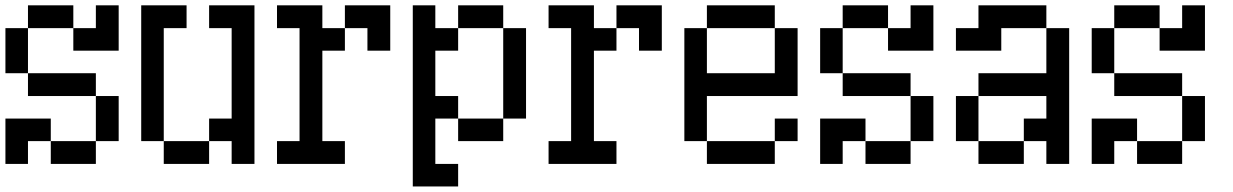

<svg xmlns="http://www.w3.org/2000/svg" viewBox="-20 -546 4540 707"><path d="M0 -276.4V-442.4H83V-526.4H250V-442.4H333V-526.4H417V-359.4H250V-442.4H83V-276.4H333V-192.4H417V-26.4H333V-192.4H83V-276.4ZM0 57.6V-109.4H167V-26.4H333V57.6H167V-26.4H83V57.6Z M500 -26.4V-526.4H667V-442.4H583V-26.4H750V-109.4H833V-442.4H750V-526.4H917V57.6H833V-26.4H750V57.6H583V-26.4Z M1000 -26.4H1083V-442.4H1000V-526.4H1167V-442.4H1250V-359.4H1167V-26.4H1250V57.6H1000ZM1250 -442.4V-526.4H1417V-359.4H1333V-442.4Z M1500 140.6V-526.4H1583V-442.4H1667V-526.4H1833V-442.4H1917V-109.4H1833V-442.4H1667V-359.4H1583V-192.4H1667V-109.4H1833V-26.4H1667V-109.4H1583V57.6H1667V140.6Z M2000 -26.4H2083V-442.4H2000V-526.4H2167V-442.4H2250V-359.4H2167V-26.4H2250V57.6H2000ZM2250 -442.4V-526.4H2417V-359.4H2333V-442.4Z M2583 -276.4H2833V-442.4H2583ZM2500 -26.4V-442.4H2583V-526.4H2833V-442.4H2917V-192.4H2583V-26.4ZM2833 -26.4V57.6H2583V-26.4ZM2833 -26.4V-109.4H2917V-26.4Z M3000 -276.4V-442.4H3083V-526.4H3250V-442.4H3333V-526.4H3417V-359.4H3250V-442.4H3083V-276.4H3333V-192.4H3417V-26.4H3333V-192.4H3083V-276.4ZM3000 57.6V-109.4H3167V-26.4H3333V57.6H3167V-26.4H3083V57.6Z M3500 -359.4V-442.4H3583V-526.4H3833V-442.4H3667V-359.4ZM3500 -26.4V-192.4H3583V-276.4H3833V-442.4H3917V57.6H3833V-26.4H3750V57.6H3583V-26.4H3750V-109.4H3833V-192.4H3583V-26.4Z M4000 -276.4V-442.4H4083V-526.4H4250V-442.4H4333V-526.4H4417V-359.4H4250V-442.4H4083V-276.4H4333V-192.4H4417V-26.4H4333V-192.4H4083V-276.4ZM4000 57.6V-109.4H4167V-26.4H4333V57.6H4167V-26.4H4083V57.6Z"/></svg>

Font: KH Dot kagurazaka 12
Style: Regular
Weight: 400
Designer: Original version for X68000 by Keitarou Hiraki (http://hp.vector.co.jp/authors/VA000874/) / TrueType conversion by Homem
Version: Version 1.00.20150527